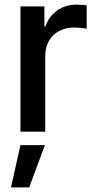

<svg xmlns="http://www.w3.org/2000/svg" viewBox="-20 -563 411 821"><path d="M67.4 0V-535.6H169.9V-449.7H174.3Q189 -493.2 224.4 -518.1Q259.8 -543 308.1 -543Q318.8 -543 331.1 -542.2Q343.3 -541.5 350.6 -540.5V-439.9Q344.7 -441.9 328.6 -443.6Q312.5 -445.3 294.9 -445.3Q260.7 -445.3 232.9 -430.4Q205.1 -415.5 189.2 -388.2Q173.3 -360.8 173.3 -322.8V0ZM26.9 238.3 67.4 57.6H171.9L105 238.3Z"/></svg>

Font: Inter 20pt Medium
Style: Regular
Weight: 500
Version: Version 4.001;git-66647c0bb